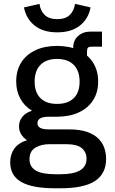

<svg xmlns="http://www.w3.org/2000/svg" viewBox="-20 -779 602 1001"><path d="M268.1 202.6Q147.5 202.6 90.3 169.4Q33.2 136.2 33.2 66.9Q33.2 26.9 53.7 -2.9Q74.2 -32.7 120.6 -48.3Q102.1 -60.1 90.6 -78.6Q79.1 -97.2 79.1 -120.1Q79.1 -148.4 96.7 -170.2Q114.3 -191.9 147 -201.7Q107.9 -225.1 86.2 -264.2Q64.5 -303.2 64.5 -354.5Q64.5 -411.1 90.3 -452.6Q116.2 -494.1 164.1 -516.8Q211.9 -539.6 277.3 -539.6Q342.8 -539.6 390.9 -516.8Q439 -494.1 465.3 -452.4Q491.7 -410.6 491.7 -353.5Q491.7 -297.4 465.3 -256.3Q439 -215.3 390.6 -192.9Q342.3 -170.4 275.9 -170.4H233.4Q175.3 -170.4 175.3 -136.7Q175.3 -104.5 231.9 -104.5H337.9Q397.9 -104.5 436 -90.6Q474.1 -76.7 495.4 -54Q516.6 -31.2 524.9 -4.4Q533.2 22.5 533.2 48.8Q533.2 127 475.1 164.8Q417 202.6 295.4 202.6ZM269 129.4H295.9Q431.2 129.4 431.2 48.3Q431.2 15.1 407 -6.1Q382.8 -27.3 323.2 -27.3H238.3Q194.8 -27.3 164.3 -9Q133.8 9.3 133.8 51.3Q133.8 90.8 166.7 110.1Q199.7 129.4 269 129.4ZM277.3 -237.3Q334 -237.3 364.5 -267.3Q395 -297.4 395 -353.5Q395 -409.7 364.5 -440.7Q334 -471.7 277.3 -471.7Q221.2 -471.7 190.9 -440.9Q160.6 -410.2 160.6 -353.5Q160.6 -297.4 190.9 -267.3Q221.2 -237.3 277.3 -237.3ZM361.8 -478.5V-531.2Q361.8 -568.8 387.5 -591.6Q413.1 -614.3 451.7 -614.3H511.7V-535.6H458Q442.9 -535.6 438.2 -530.3Q433.6 -524.9 433.6 -508.8V-478.5ZM278.3 -610.4Q204.6 -610.4 160.4 -646Q116.2 -681.6 105 -740.2L186 -758.8Q190.4 -722.7 213.1 -700.9Q235.8 -679.2 278.3 -679.2Q320.8 -679.2 343.5 -700.9Q366.2 -722.7 371.1 -758.8L452.1 -740.2Q441.4 -681.6 397 -646Q352.5 -610.4 278.3 -610.4Z"/></svg>

Font: Schibsted Grotesk Medium
Style: Regular
Weight: 500
Designer: Bakken & Baeck AS, Henrik Kongsvoll
Foundry: Schibsted ASA
Version: Version 1.100;gftools[0.9.25]